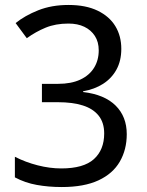

<svg xmlns="http://www.w3.org/2000/svg" viewBox="-20 -744 591 774"><path d="M229 10Q176 10 128.5 1.5Q81 -7 40 -29V-112Q83 -90 132 -77.5Q181 -65 227 -65Q317 -65 358.5 -102.5Q400 -140 400 -206Q400 -250 377.5 -278Q355 -306 313.5 -319Q272 -332 214 -332H149V-406H214Q267 -406 303.5 -423Q340 -440 359 -470.5Q378 -501 378 -541Q378 -575 362.5 -599Q347 -623 320 -636Q293 -649 256 -649Q204 -649 164 -632.5Q124 -616 88 -590L43 -651Q80 -681 134 -702.5Q188 -724 256 -724Q326 -724 373.5 -701Q421 -678 445 -638.5Q469 -599 469 -547Q469 -499 449.5 -463.5Q430 -428 395.5 -406Q361 -384 315 -376V-373Q401 -363 446 -318.5Q491 -274 491 -203Q491 -141 463 -92.5Q435 -44 377 -17Q319 10 229 10Z"/></svg>

Font: hexkorean15
Style: Book
Weight: 400
Designer: Jelle Bosma - Monotype Design Team
Foundry: Monotype Imaging Inc.
Version: Version 2.003